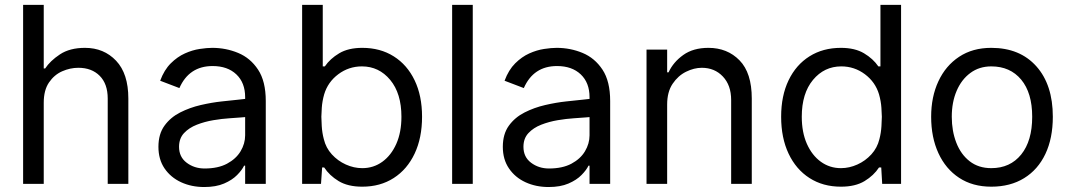

<svg xmlns="http://www.w3.org/2000/svg" viewBox="-20 -747 4345 780"><path d="M157.7 -329.5V0H73.9V-727.3H157.7V-468.8H163.4Q183.6 -499.6 223.5 -526.1Q263.5 -552.6 325.3 -552.6Q402 -552.6 451.7 -500.2Q501.4 -447.8 501.4 -346.6V0H417.6V-346.6Q417.6 -406.2 385.1 -438.9Q352.6 -471.6 298.3 -471.6Q264.9 -471.6 232.6 -457.4Q200.3 -443.2 179 -411.9Q157.7 -380.7 157.7 -329.5Z M975.9 0V-73.9H971.6Q963.1 -56.1 943.2 -35.9Q923.3 -15.6 890.3 -1.4Q857.2 12.8 809.7 12.8Q757.8 12.8 715.6 -6.7Q673.3 -26.3 648.4 -62.9Q623.6 -99.4 623.6 -150.6Q623.6 -202.4 648.1 -236.3Q672.6 -270.2 711.8 -290.1Q751.1 -310 795.6 -320.3Q840.2 -330.6 881.4 -335Q922.6 -339.5 950.3 -342.3L975.9 -345.2V-352.3Q975.9 -410.9 940.2 -444.8Q904.5 -478.7 843.8 -478.7Q748.2 -478.7 708.8 -389.2L630.7 -419Q647 -463.1 673.8 -489.7Q700.6 -516.3 731.2 -530Q761.7 -543.7 791 -548.1Q820.3 -552.6 842.3 -552.6Q897.7 -552.6 947.4 -532Q997.2 -511.4 1028.4 -464.1Q1059.7 -416.9 1059.7 -336.6V0ZM975.9 -271.3 958.8 -269.9Q942.1 -268.5 911.9 -266.5Q881.7 -264.6 846.6 -258.7Q811.4 -252.8 779.7 -240.4Q747.9 -228 727.6 -206.3Q707.4 -184.7 707.4 -150.6Q707.4 -109 738.5 -85.8Q769.5 -62.5 811.1 -62.5Q865.8 -62.5 902.3 -82Q938.9 -101.6 957.4 -132.5Q975.9 -163.4 975.9 -197.4Z M1207.4 -727.3H1291.2V-477.3H1299.7Q1321 -508.5 1358 -530.5Q1394.9 -552.6 1451.7 -552.6Q1524.9 -552.6 1579.5 -518.1Q1634.2 -483.7 1664.4 -420.8Q1694.6 -358 1694.6 -272.7Q1694.6 -186.8 1664.4 -122.9Q1634.2 -58.9 1579.5 -23.8Q1524.9 11.4 1451.7 11.4Q1393.1 11.4 1355.6 -11.4Q1318.2 -34.1 1296.9 -66.8H1288.7L1284.1 0H1207.4ZM1295.5 -181.8Q1304 -146.3 1328.1 -119.9Q1352.3 -93.4 1384.9 -78.7Q1417.6 -63.9 1451.7 -63.9Q1497.2 -63.9 1533.2 -89.8Q1569.2 -115.8 1590 -162.6Q1610.8 -209.5 1610.8 -272.7Q1610.8 -367.5 1565.2 -422.4Q1519.5 -477.3 1450.3 -477.3Q1397 -477.3 1354.4 -445.5Q1311.8 -413.7 1296.9 -363.6Q1289.1 -335.9 1287.3 -309.5Q1285.5 -283 1285.5 -272.7Q1285.5 -262.1 1287.1 -234.7Q1288.7 -207.4 1295.5 -181.8Z M1900.6 -727.3V0H1816.8V-727.3Z M2375 0V-73.9H2370.7Q2362.2 -56.1 2342.3 -35.9Q2322.4 -15.6 2289.4 -1.4Q2256.4 12.8 2208.8 12.8Q2157 12.8 2114.7 -6.7Q2072.4 -26.3 2047.6 -62.9Q2022.7 -99.4 2022.7 -150.6Q2022.7 -202.4 2047.2 -236.3Q2071.7 -270.2 2111 -290.1Q2150.2 -310 2194.8 -320.3Q2239.3 -330.6 2280.5 -335Q2321.7 -339.5 2349.4 -342.3L2375 -345.2V-352.3Q2375 -410.9 2339.3 -444.8Q2303.6 -478.7 2242.9 -478.7Q2147.4 -478.7 2108 -389.2L2029.8 -419Q2046.2 -463.1 2073 -489.7Q2099.8 -516.3 2130.3 -530Q2160.9 -543.7 2190.2 -548.1Q2219.5 -552.6 2241.5 -552.6Q2296.9 -552.6 2346.6 -532Q2396.3 -511.4 2427.6 -464.1Q2458.8 -416.9 2458.8 -336.6V0ZM2375 -271.3 2358 -269.9Q2341.3 -268.5 2311.1 -266.5Q2280.9 -264.6 2245.7 -258.7Q2210.6 -252.8 2178.8 -240.4Q2147 -228 2126.8 -206.3Q2106.5 -184.7 2106.5 -150.6Q2106.5 -109 2137.6 -85.8Q2168.7 -62.5 2210.2 -62.5Q2264.9 -62.5 2301.5 -82Q2338.1 -101.6 2356.5 -132.5Q2375 -163.4 2375 -197.4Z M2690.3 -322.4V0H2606.5V-545.5H2690.3V-453.1H2696Q2715.2 -494.7 2755.7 -523.6Q2796.2 -552.6 2858 -552.6Q2934.7 -552.6 2984.4 -501.8Q3034.1 -451 3034.1 -346.6V0H2950.3V-340.9Q2950.3 -400.6 2916.7 -436.1Q2883.2 -471.6 2831 -471.6Q2799.7 -471.6 2767.2 -455.6Q2734.7 -439.6 2712.5 -406.6Q2690.3 -373.6 2690.3 -322.4Z M3640.6 0H3563.9L3560 -66.8H3551.1Q3529.8 -34.1 3492.4 -11.4Q3454.9 11.4 3396.3 11.4Q3323.2 11.4 3268.5 -23.8Q3213.8 -58.9 3183.6 -122.9Q3153.4 -186.8 3153.4 -272.7Q3153.4 -358 3183.6 -420.8Q3213.8 -483.7 3268.5 -518.1Q3323.2 -552.6 3396.3 -552.6Q3453.1 -552.6 3490.1 -530.5Q3527 -508.5 3548.3 -477.3H3556.8V-727.3H3640.6ZM3237.2 -272.7Q3237.2 -209.5 3258 -162.6Q3278.8 -115.8 3314.8 -89.8Q3350.9 -63.9 3396.3 -63.9Q3430.4 -63.9 3463.1 -78.7Q3495.7 -93.4 3519.9 -119.9Q3544 -146.3 3552.6 -181.8Q3559.3 -207.4 3560.9 -234.7Q3562.5 -262.1 3562.5 -272.7Q3562.5 -283 3560.7 -309.5Q3558.9 -335.9 3551.1 -363.6Q3536.2 -413.7 3493.6 -445.5Q3451 -477.3 3397.7 -477.3Q3328.5 -477.3 3282.8 -422.4Q3237.2 -367.5 3237.2 -272.7Z M4007.1 11.4Q3931.1 11.4 3876.4 -24.7Q3821.7 -60.7 3792.3 -124.8Q3762.8 -188.9 3762.8 -272.7Q3762.8 -353.7 3792.3 -416.9Q3821.7 -480.1 3876.4 -516.3Q3931.1 -552.6 4007.1 -552.6Q4123.2 -552.6 4190.2 -477.6Q4257.1 -402.7 4257.1 -272.7Q4257.1 -185.4 4226.9 -121.6Q4196.7 -57.9 4140.6 -23.3Q4084.5 11.4 4007.1 11.4ZM4007.1 -63.9Q4083.8 -63.9 4128.6 -119.3Q4173.3 -174.7 4173.3 -272.7Q4173.3 -369.7 4128.6 -423.5Q4083.8 -477.3 4007.1 -477.3Q3958.1 -477.3 3922.1 -450.6Q3886 -424 3866.3 -377.8Q3846.6 -331.7 3846.6 -272.7Q3846.6 -214.5 3865.1 -167.1Q3883.5 -119.7 3919.4 -91.8Q3955.3 -63.9 4007.1 -63.9Z"/></svg>

Font: Inter UI
Style: Regular
Weight: 400
Designer: Rasmus Andersson
Foundry: rsms
Version: Version 2.2